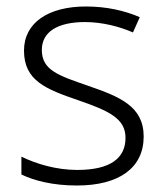

<svg xmlns="http://www.w3.org/2000/svg" viewBox="-20 -562 509 592"><path d="M423 -141C423 -235 348 -264 253 -297C161 -329 109 -345 109 -408C109 -464 158 -494 242 -494C295 -494 349 -480 390 -462L411 -509C365 -529 309 -542 245 -542C129 -542 54 -492 54 -406C54 -313 122 -287 221 -253C317 -220 367 -196 367 -137C367 -76 323 -38 218 -38C155 -38 93 -56 46 -79V-24C85 -5 143 10 217 10C348 10 423 -45 423 -141Z"/></svg>

Font: Noto Sans Gujarati UI Light
Style: Regular
Weight: 300
Designer: Jelle Bosma - Monotype Design Team, Universal Thirst
Foundry: Monotype Imaging Inc.
Version: Version 2.106